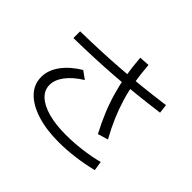

<svg xmlns="http://www.w3.org/2000/svg" viewBox="-176 -1056 1352 1352"><g transform="rotate(45 500.0 -380.0)"><path d="M544 36Q420 36 327 6.5Q234 -23 183 -76Q132 -129 132 -202Q132 -270 178.5 -333.5Q225 -397 307 -446L365 -404Q292 -359 252.5 -307Q213 -255 213 -204Q213 -152 253 -114.5Q293 -77 367 -56.5Q441 -36 543 -36Q618 -36 699 -46Q780 -56 852 -75L863 -5Q788 14 704.5 25Q621 36 544 36ZM699 -200Q661 -272 632 -342Q603 -412 582.5 -483.5Q562 -555 549 -631Q536 -707 530 -791L607 -796Q613 -714 625 -641Q637 -568 657.5 -499.5Q678 -431 707 -363Q736 -295 776 -223ZM99 -623Q206 -625 301.5 -629Q397 -633 490.5 -640Q584 -647 683 -657.5Q782 -668 894 -683L902 -616Q789 -601 689.5 -590.5Q590 -580 495.5 -573Q401 -566 304 -562Q207 -558 99 -556Z"/></g></svg>

Font: M PLUS 2 Thin
Style: Regular
Weight: 400
Version: Version 1.001